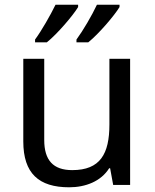

<svg xmlns="http://www.w3.org/2000/svg" viewBox="-20 -786 658 816"><path d="M488 -756V-766H392C371 -721 333 -656 305 -618V-606H355C400 -642 467 -721 488 -756ZM312 -756V-766H216C194 -721 157 -656 129 -618V-606H179C224 -642 291 -721 312 -756ZM533 -536H445V-257C445 -132 406 -63 287 -63C206 -63 168 -105 168 -191V-536H79V-185C79 -49 145 10 274 10C343 10 409 -15 444 -71H448L461 0H533Z"/></svg>

Font: Noto Sans Cypriot
Style: Regular
Weight: 400
Designer: Monotype Design Team
Foundry: Monotype Imaging Inc.
Version: Version 2.002